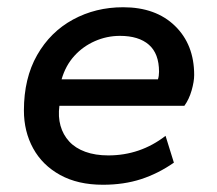

<svg xmlns="http://www.w3.org/2000/svg" viewBox="-20 -500 600 530"><path d="M264 10Q195 10 146 -17Q97 -44 71.5 -90.5Q46 -137 46 -195Q46 -284 82.5 -348Q119 -412 181.5 -446Q244 -480 320 -480Q410 -480 463 -428.5Q516 -377 516 -293Q516 -275 509 -250.5Q502 -226 489 -208H144Q140 -178 147 -153Q154 -128 171 -109.5Q188 -91 215.5 -81Q243 -71 279 -71Q323 -71 362.5 -84.5Q402 -98 437 -125L460 -51Q417 -21 369.5 -5.5Q322 10 264 10ZM150 -281H416Q419 -290 419 -302Q419 -352 391 -376.5Q363 -401 311 -401Q275 -401 242 -386.5Q209 -372 185 -345.5Q161 -319 150 -281Z"/></svg>

Font: Gantari Medium
Style: Italic
Weight: 500
Italic angle: -10°
Designer: Anugrah Pasau
Foundry: Lafontype
Version: Version 1.000